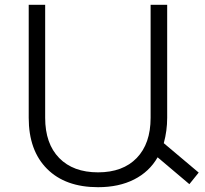

<svg xmlns="http://www.w3.org/2000/svg" viewBox="-20 -777 858 803"><path d="M811 -55.2 772 -6.8 639.2 -119.1Q604.5 -58.6 540.8 -26.4Q477.1 5.9 390.1 5.9Q253.4 5.9 176.8 -70.8Q100.1 -147.5 100.1 -284.2V-756.8H168.9V-284.2Q168.9 -176.3 227.5 -116.2Q286.1 -56.2 390.1 -56.2Q493.7 -56.2 551.8 -116.2Q609.9 -176.3 609.9 -284.2V-756.8H679.2V-284.2Q679.2 -230 665 -178.2Z"/></svg>

Font: Montserrat arm Light
Style: Regular
Weight: 300
Designer: Julieta Ulanovsky
Foundry: Julieta Ulanovsky
Version: Version 6.000;PS 006.000;hotconv 1.0.88;makeotf.lib2.5.64775